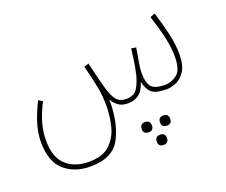

<svg xmlns="http://www.w3.org/2000/svg" viewBox="-104 -523 1101 937"><g transform="rotate(-20 446.0 -54.0)"><path d="M228 232Q345 232 385.5 153Q426 74 425 -44Q436 -23 455 -9Q474 5 506 5Q536 5 560 -11Q584 -27 599 -73Q606 -34 627.5 -14.5Q649 5 707 5Q725 5 752 -5Q779 -15 800.5 -45.5Q822 -76 822 -137Q822 -187 809 -243Q796 -299 776 -363L751 -353Q777 -272 787 -223.5Q797 -175 797 -131Q797 -62 767.5 -40Q738 -18 708 -18Q652 -18 634.5 -40Q617 -62 617 -110Q617 -136 624 -173.5Q631 -211 635 -238L610 -242Q598 -130 580.5 -83Q563 -36 543.5 -27Q524 -18 506 -18Q472 -18 454.5 -38.5Q437 -59 423 -108Q414 -140 408.5 -163.5Q403 -187 389 -244L365 -236Q383 -165 392 -119Q401 -73 401 -19Q401 32 388 84.5Q375 137 338 172.5Q301 208 228 208Q157 208 111.5 168Q66 128 66 39Q66 -8 79.5 -53.5Q93 -99 118 -147L97 -160Q63 -90 51.5 -45Q40 0 40 38Q40 139 92.5 185.5Q145 232 228 232ZM672 146Q672 119 646 119Q619 119 619 146Q619 172 646 172Q672 172 672 146ZM577 146Q577 119 551 119Q524 119 524 146Q524 172 551 172Q577 172 577 146ZM625 229Q625 202 599 202Q572 202 572 229Q572 255 599 255Q625 255 625 229Z"/></g></svg>

Font: Noto Sans Arabic Condensed Thin
Style: Regular
Weight: 250
Width: 3
Designer: Nadine Chahine
Foundry: Monotype Imaging Inc.
Version: 1.001